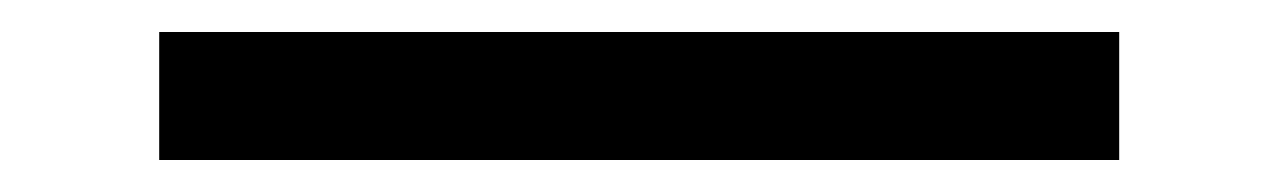

<svg xmlns="http://www.w3.org/2000/svg" viewBox="-20 44 799 120"><path d="M119.5 144H639.5H679.5V64H639.5H119.5H79.5V144Z"/></svg>

Font: Nordica Advanced
Style: Regular
Weight: 300
Version: Version 1.07